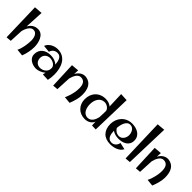

<svg xmlns="http://www.w3.org/2000/svg" viewBox="216 -1973 3193 3193"><g transform="rotate(45 1812.5 -377.0)"><path d="M52 -702 71 -15 162 -23 173 -259C173 -259 204 -421 300 -421C379 -421 401 -332 401 -268C401 -191 382 -62 345 3L466 15C495 -55 514 -150 514 -227C514 -328 475 -483 345 -483C267 -483 212 -440 179 -378L196 -713Z M1057 0C1067 -47 1072 -94 1072 -142C1072 -304 1006 -479 814 -479C731 -479 644 -436 612 -355L739 -342C755 -400 798 -432 858 -432C940 -432 961 -338 965 -267C925 -308 861 -325 805 -325C687 -325 593 -267 593 -139C593 -41 697 9 782 9C831 9 901 -17 946 -57L934 -6ZM960 -144C944 -85 884 -48 821 -48C751 -48 707 -97 707 -167C707 -236 759 -284 827 -284C885 -284 957 -249 964 -188C963 -173 962 -159 960 -144Z M1168 -457 1187 5 1278 -3 1291 -266C1310 -340 1347 -421 1416 -421C1495 -421 1527 -365 1527 -268C1527 -135 1465 0 1461 3L1582 15C1611 -55 1640 -150 1640 -227C1640 -365 1596 -465 1472 -483C1394 -493 1332 -443 1297 -379L1302 -468Z M2107 -312C2107 -265 2104 -215 2102 -167C2087 -98 2049 -21 1970 -21C1869 -21 1837 -127 1837 -211C1837 -304 1882 -407 1989 -407C2042 -407 2107 -362 2107 -312ZM2086 -695 2096 -413C2062 -444 2013 -457 1968 -458C1819 -462 1717 -357 1717 -208C1717 -71 1811 28 1950 28C2022 28 2084 -7 2109 -70L2113 17L2203 20L2222 -688Z M2577 -137C2683 -137 2789 -181 2789 -303C2789 -428 2673 -479 2563 -479C2413 -479 2310 -361 2310 -216C2310 -67 2396 25 2546 25C2629 25 2735 -4 2773 -85L2653 -112C2644 -55 2601 -10 2542 -10C2449 -10 2435 -103 2432 -179C2473 -150 2526 -137 2577 -137ZM2556 -443C2628 -443 2664 -368 2664 -305C2664 -243 2623 -173 2554 -173C2500 -173 2458 -203 2433 -245C2438 -324 2467 -443 2556 -443Z M2871 -769 2895 10 2988 2 3012 -782Z M3113 -457 3132 5 3223 -3 3236 -266C3255 -340 3292 -421 3361 -421C3440 -421 3472 -365 3472 -268C3472 -135 3410 0 3406 3L3527 15C3556 -55 3585 -150 3585 -227C3585 -365 3541 -465 3417 -483C3339 -493 3277 -443 3242 -379L3247 -468Z"/></g></svg>

Font: Original Surfer
Style: Regular
Weight: 400
Designer: Astigmatic (AOETI)
Foundry: Astigmatic (AOETI)
Version: Version 1.001